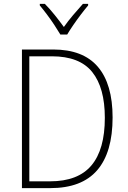

<svg xmlns="http://www.w3.org/2000/svg" viewBox="-20 -969 659 989"><path d="M560 -364Q560 -184 480.5 -92Q401 0 239 0H93V-714H254Q408 -714 484 -625Q560 -536 560 -364ZM520 -362Q520 -517 455 -598Q390 -679 247 -679H131V-35H238Q382 -35 451 -117Q520 -199 520 -362ZM291 -791Q278 -813 259.5 -841Q241 -869 221 -895.5Q201 -922 185 -941V-949H211Q236 -924 262 -891.5Q288 -859 309 -830Q330 -860 355.5 -890Q381 -920 407 -949H434V-941Q417 -921 396.5 -894Q376 -867 357.5 -840Q339 -813 326 -791Z"/></svg>

Font: Noto Sans Sinhala SemiCondensed ExtraLight
Style: Regular
Weight: 200
Width: 4
Designer: Jelle Bosma - Monotype Design Team
Foundry: Monotype Imaging Inc.
Version: Version 2.006; ttfautohint (v1.8.4.7-5d5b)